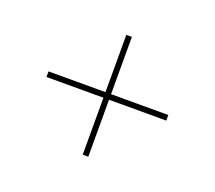

<svg xmlns="http://www.w3.org/2000/svg" viewBox="-82 -680 723 646"><g transform="rotate(20 279.5 -357.5)"><path d="M269 -143V-347H65V-367H269V-572H289V-367H494V-347H289V-143Z"/></g></svg>

Font: Noto Serif Display Semi
Style: Regular
Weight: 600
Designer: Monotype Design Team
Foundry: Monotype Imaging Inc.
Version: Version 1.900